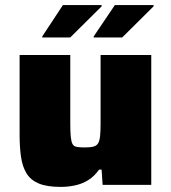

<svg xmlns="http://www.w3.org/2000/svg" viewBox="-20 -726 670 754"><path d="M219 8Q164 8 132 -5.5Q100 -19 84 -45.5Q68 -72 62.5 -110Q57 -148 57 -196V-510H256V-241Q256 -207 258 -188Q260 -169 265 -160Q270 -151 282 -149Q294 -147 313 -147Q335 -147 347.5 -150.5Q360 -154 365.5 -163.5Q371 -173 373 -191.5Q375 -210 375 -240V-510H574V0H383L379 -60H369Q351 -34 327 -19Q303 -4 275 2Q247 8 219 8ZM146 -579V-583L227 -706H379V-701L256 -579ZM348 -579V-583L431 -706H583V-701L460 -579Z"/></svg>

Font: Saira SemiExpanded ExtraBold
Style: Regular
Weight: 800
Width: 6
Designer: Hector Gatti with collaboration of the Omnibus-Type team
Foundry: Omnibus-Type
Version: Version 1.101